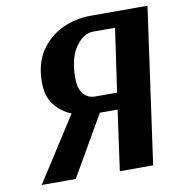

<svg xmlns="http://www.w3.org/2000/svg" viewBox="-75 -720 742 789"><g transform="rotate(-10 296.0 -325.0)"><path d="M501 0H362L397 -251H323L178 0H36L208 -268Q166 -285 138 -320.5Q110 -356 110 -415Q110 -492 144 -544Q178 -596 234 -623Q290 -650 356 -650H592ZM248 -408Q248 -365 266.5 -342.5Q285 -320 316 -320H407L445 -584H353Q313 -584 280.5 -538Q248 -492 248 -408Z"/></g></svg>

Font: Arsenal SC
Style: Bold Italic
Weight: 700
Italic angle: -9.10001°
Designer: Andrij Shevchenko
Foundry: Stairsfor
Version: Version 2.001; ttfautohint (v1.8.4.7-5d5b)